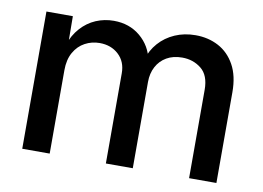

<svg xmlns="http://www.w3.org/2000/svg" viewBox="-63 -626 987 720"><g transform="rotate(10 430.5 -266.0)"><path d="M61 0V-522.5H161.6L162.6 -409.7H153.3Q167 -450.2 191.7 -477.5Q216.3 -504.9 248.5 -518.6Q280.8 -532.2 316.4 -532.2Q376 -532.2 417.5 -497.3Q459 -462.4 469.2 -408.7H453.6Q464.4 -445.3 489 -473.1Q513.7 -501 549.3 -516.6Q585 -532.2 627.9 -532.2Q676.3 -532.2 715.3 -511.5Q754.4 -490.7 777.3 -449.2Q800.3 -407.7 800.3 -345.7V0H696.3V-336.4Q696.3 -391.6 665.5 -416.3Q634.8 -440.9 592.8 -440.9Q558.6 -440.9 533.7 -426.5Q508.8 -412.1 495.4 -386.7Q481.9 -361.3 481.9 -328.6V0H379.4V-343.8Q379.4 -387.7 350.8 -414.3Q322.3 -440.9 278.3 -440.9Q248.5 -440.9 222.7 -427Q196.8 -413.1 181.2 -385.5Q165.5 -357.9 165.5 -317.4V0Z"/></g></svg>

Font: Inter 28pt Medium
Style: Regular
Weight: 500
Designer: Rasmus Andersson
Foundry: rsms
Version: Version 4.001;git-66647c0bb